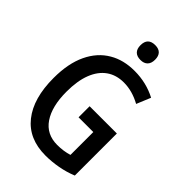

<svg xmlns="http://www.w3.org/2000/svg" viewBox="-268 -1028 1146 1146"><g transform="rotate(45 305.0 -455.0)"><path d="M342.8 9.8Q201.2 9.8 125.5 -85.4Q49.8 -180.7 49.8 -352.1Q49.8 -474.6 89.6 -558.3Q129.4 -642.1 201.7 -684.1Q235.4 -704.1 275.6 -714.1Q315.9 -724.1 362.3 -724.1Q412.6 -724.1 458.5 -712.9Q504.4 -701.7 544.9 -680.2L507.8 -590.8Q437 -629.9 365.7 -629.9Q302.2 -629.9 256.6 -597.7Q210.9 -565.4 186.5 -502.9Q162.1 -440.4 162.1 -348.6Q162.1 -224.6 209.7 -154.5Q257.3 -84.5 347.7 -84.5Q374 -84.5 398.9 -88.1Q423.8 -91.8 445.8 -98.6V-291.5H321.3V-384.8H551.3V-29.8Q502.4 -9.8 448.5 0Q394.5 9.8 342.8 9.8ZM340.3 -794.4Q310.1 -794.4 294.2 -810.3Q278.3 -826.2 278.3 -857.4Q278.3 -888.7 293.9 -904.3Q309.6 -919.9 340.3 -919.9Q370.6 -919.9 386 -904.1Q401.4 -888.2 401.4 -857.4Q401.4 -826.7 385.5 -810.5Q369.6 -794.4 340.3 -794.4Z"/></g></svg>

Font: Open Sans
Style: Regular
Weight: 600
Width: 3
Foundry: Ascender Corporation
Version: Version 1.000